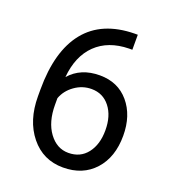

<svg xmlns="http://www.w3.org/2000/svg" viewBox="-132 -811 826 921"><g transform="rotate(20 281.0 -350.5)"><path d="M413.6 -711.4V-634.8H397Q291.5 -632.8 229 -572.3Q166.5 -511.7 156.7 -401.9Q212.9 -466.3 310.1 -466.3Q402.8 -466.3 458.3 -400.9Q513.7 -335.4 513.7 -231.9Q513.7 -122.1 453.9 -56.2Q394 9.8 293.5 9.8Q191.4 9.8 127.9 -68.6Q64.5 -147 64.5 -270.5V-305.2Q64.5 -501.5 148.2 -605.2Q231.9 -709 397.5 -711.4ZM294.9 -391.1Q248.5 -391.1 209.5 -363.3Q170.4 -335.4 155.3 -293.5V-260.3Q155.3 -172.4 194.8 -118.7Q234.4 -64.9 293.5 -64.9Q354.5 -64.9 389.4 -109.9Q424.3 -154.8 424.3 -227.5Q424.3 -300.8 388.9 -345.9Q353.5 -391.1 294.9 -391.1Z"/></g></svg>

Font: Roboto-o
Style: o-Regular
Weight: 400
Designer: Google
Version: Version 2.134; 2016; ttfautohint (v1.6)